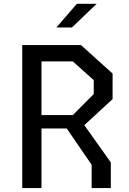

<svg xmlns="http://www.w3.org/2000/svg" viewBox="-20 -960 660 980"><path d="M129.3 -372.8H351.8L458.5 -479.8V-550.8L351.8 -646.5H129.3V-730H393.2L554.7 -584.5V-454.2L392.2 -304.3H129.3ZM93.5 -730H191.7V0H93.5ZM447.8 -118.8 294.5 -342.5H395.3L545.7 -130.8V0H447.8ZM473.2 -940.5H372.3L267.8 -819.8H347.3Z"/></svg>

Font: Monaspace Krypton Var
Style: Regular
Weight: 400
Designer: Riley Cran and the Lettermatic Team
Version: Version 1.101 (Monaspace Krypton Var)